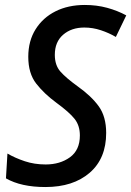

<svg xmlns="http://www.w3.org/2000/svg" viewBox="-20 -744 529 774"><path d="M163 10Q65 10 4 -25L10 -125Q41 -107 80 -94Q119 -81 164 -81Q222 -81 262 -110Q302 -139 302 -198Q302 -238 280.5 -265Q259 -292 207 -330Q158 -366 126 -407Q94 -448 94 -515Q94 -579 123.5 -626Q153 -673 204 -698.5Q255 -724 322 -724Q370 -724 412 -712.5Q454 -701 489 -682L447 -595Q420 -611 387 -622Q354 -633 320 -633Q268 -633 234.5 -604Q201 -575 201 -523Q201 -481 223.5 -455.5Q246 -430 293 -396Q348 -357 378 -315.5Q408 -274 408 -208Q408 -105 341.5 -47.5Q275 10 163 10Z"/></svg>

Font: Noto Sans SemiCondensed Medium
Style: Italic
Weight: 500
Width: 4
Italic angle: -12°
Designer: Monotype Design Team
Foundry: Monotype Imaging Inc.
Version: Version 2.013; ttfautohint (v1.8.4.7-5d5b)